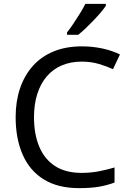

<svg xmlns="http://www.w3.org/2000/svg" viewBox="-20 -964 672 994"><path d="M403 -645Q346 -645 300 -625.5Q254 -606 222 -568.5Q190 -531 173 -477.5Q156 -424 156 -357Q156 -269 183.5 -204Q211 -139 265.5 -104Q320 -69 402 -69Q449 -69 491 -77Q533 -85 573 -97V-19Q533 -4 490.5 3Q448 10 389 10Q280 10 207 -35Q134 -80 97.5 -163Q61 -246 61 -358Q61 -439 83.5 -506Q106 -573 149.5 -622Q193 -671 257 -697.5Q321 -724 404 -724Q459 -724 510 -713Q561 -702 601 -682L565 -606Q532 -621 491.5 -633Q451 -645 403 -645ZM528 -934Q519 -920 502 -900Q485 -880 464.5 -858.5Q444 -837 423.5 -817.5Q403 -798 385 -784H327V-796Q342 -815 359.5 -841Q377 -867 394 -894.5Q411 -922 422 -944H528Z"/></svg>

Font: Noto Sans Hebrew
Style: Regular
Weight: 400
Designer: Monotype Design Team
Foundry: Monotype Imaging Inc.
Version: Version 2.003